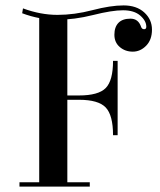

<svg xmlns="http://www.w3.org/2000/svg" viewBox="-20 -690 592 710"><path d="M62 -641 65 -659Q130 -635 192.5 -635Q255 -635 322 -652.5Q389 -670 437 -670Q485 -670 513.5 -644Q542 -618 542 -580.5Q542 -543 520.5 -521Q499 -499 471 -499Q443 -499 423 -516Q403 -533 403 -561.5Q403 -590 418 -605.5Q433 -621 462.5 -621Q492 -621 502 -590Q505 -582 513 -582Q521 -582 521 -591Q521 -613 498.5 -632.5Q476 -652 435 -652Q394 -652 324.5 -634.5Q255 -617 190.5 -617Q126 -617 62 -641ZM125 -16V-634H229V-337H272Q344 -337 371 -364.5Q398 -392 398 -465H415V-190H398Q398 -264 371 -292.5Q344 -321 272 -321H229V-16H312V0H52V-16Z"/></svg>

Font: Elsie Swash Caps
Style: Regular
Weight: 400
Designer: Alejandro Inler
Foundry: Alejandro Inler
Version: 1.003